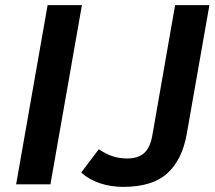

<svg xmlns="http://www.w3.org/2000/svg" viewBox="-20 -720 838 750"><path d="M166 -700H300L177 0H43ZM297 -46 366 -137Q394 -118 420 -109.5Q446 -101 477 -101Q520 -101 543.5 -122.5Q567 -144 575 -191L664 -700H798L709 -194Q691 -95 633 -42.5Q575 10 461 10Q412 10 369.5 -4.5Q327 -19 297 -46Z"/></svg>

Font: Niramit
Style: Bold Italic
Weight: 700
Italic angle: -10°
Designer: Katatrad Aksorn Co.,Ltd.
Foundry: Cadson Demak Co.,Ltd.
Version: Version 1.001; ttfautohint (v1.6)